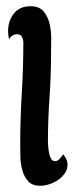

<svg xmlns="http://www.w3.org/2000/svg" viewBox="-20 -596 237 617"><path d="M78 -576Q106 -576 120 -559.5Q134 -543 139.5 -519Q145 -495 144.5 -468.5Q144 -442 144 -423Q144 -351 139 -280.5Q134 -210 134 -138Q134 -133 135 -123Q136 -113 138 -103Q140 -93 144.5 -85.5Q149 -78 157 -78Q165 -78 172 -86Q179 -94 183 -100Q189 -93 193 -84.5Q197 -76 197 -67Q197 -52 188.5 -39.5Q180 -27 167 -18Q154 -9 138.5 -4Q123 1 110 1Q84 1 71 -13Q58 -27 52 -48Q46 -69 45.5 -92Q45 -115 45 -133Q45 -215 50 -296Q55 -377 55 -459Q55 -469 50.5 -477.5Q46 -486 35 -486Q27 -486 20 -481.5Q13 -477 9 -470Q6 -483 6 -496Q6 -529 24.5 -552.5Q43 -576 78 -576Z"/></svg>

Font: Gloria
Style: Regular
Weight: 400
Designer: Peter Wiegel
Foundry: Peter Wiegel
Version: Version 1.000